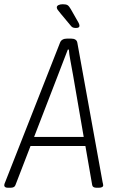

<svg xmlns="http://www.w3.org/2000/svg" viewBox="-35 -884 545 906"><path d="M3 2Q-15 2 -15 -10Q-15 -15 -10 -26L248 -682Q255 -702 283 -702H299Q327 -702 330 -682L449 -25Q450 -20 451 -16.5Q452 -13 452 -10Q452 2 430 2H421Q402 2 400 -11L368 -195H109L38 -11Q34 2 14 2ZM238 -528 126 -238H360L310 -528Q304 -563 297.5 -596.5Q291 -630 290 -650H285Q277 -630 264.5 -597Q252 -564 238 -528ZM323 -752Q313 -752 307.5 -755Q302 -758 297 -765L252 -819Q241 -832 237 -838Q233 -844 233 -849Q233 -856 241 -860Q249 -864 261 -864Q277 -864 284 -859.5Q291 -855 299 -841L336 -776Q340 -768 340 -762Q340 -752 323 -752Z"/></svg>

Font: Asap Condensed Condensed ExtraLight
Style: Italic
Weight: 200
Width: 3
Italic angle: -6°
Designer: Pablo Cosgaya
Foundry: Omnibus-Type
Version: Version 3.001; ttfautohint (v1.8.4.7-5d5b)